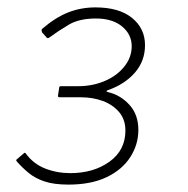

<svg xmlns="http://www.w3.org/2000/svg" viewBox="-20 -877 507 519"><path d="M94 -789Q93 -791 92.5 -794Q92 -797 94 -799Q130 -830 164.5 -843.5Q199 -857 238 -857Q302 -857 337 -828.5Q372 -800 372 -755Q372 -712 344.5 -680.5Q317 -649 271 -633Q268 -632 268 -630.5Q268 -629 272 -628Q306 -620 330 -593.5Q354 -567 354 -526Q354 -486 332 -452Q310 -418 268 -398Q226 -378 165 -378Q126 -378 100.5 -386.5Q75 -395 57.5 -409.5Q40 -424 25 -441Q23 -444 25 -446L45 -463Q47 -465 49 -463Q70 -434 102 -421.5Q134 -409 170 -409Q233 -409 276 -440Q319 -471 319 -524Q319 -554 302 -574Q285 -594 258 -604Q231 -614 199 -614H142Q135 -614 137 -620L140 -640Q140 -644 145 -644H191Q230 -644 263 -658Q296 -672 316 -697Q336 -722 336 -752Q336 -784 310 -805.5Q284 -827 239 -827Q194 -827 165.5 -810Q137 -793 114 -776Q108 -771 104 -778L94 -789Z"/></svg>

Font: Libre Franklin ExtraLight
Style: Italic
Weight: 250
Italic angle: -8°
Designer: Pablo Impallari, Rodrigo Fuenzalida, Nhung Nguyen
Foundry: Impallari Type
Version: Version 3.000